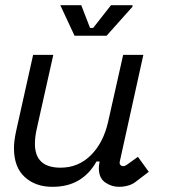

<svg xmlns="http://www.w3.org/2000/svg" viewBox="-20 -708 652 742"><path d="M182 14Q117 14 75.5 -24Q34 -62 34 -135Q34 -150 36 -165.5Q38 -181 42 -200L108 -496H186L122 -210Q115 -179 115 -152Q115 -60 214 -60Q283 -60 331.5 -108.5Q380 -157 398 -238L456 -496H534L443 -84Q441 -76 445 -71Q449 -66 456 -66Q463 -66 470 -71L513 -102L555 -44L505 -6Q493 4 475.5 9Q458 14 440 14Q411 14 386.5 -3Q362 -20 362 -58Q362 -63 362.5 -68Q363 -73 364 -78L365 -84H353Q326 -36 284 -11Q242 14 182 14ZM268 -570 213 -688H294L328 -600H340L409 -688H492V-682L392 -570Z"/></svg>

Font: Space Mono
Style: Italic
Weight: 400
Italic angle: -12°
Monospace: yes
Designer: Colophon Foundry + Benjamin Critton
Foundry: Colophon Foundry & Benjamin Critton
Version: Version 1.003; ttfautohint (v1.8.4.7-5d5b)